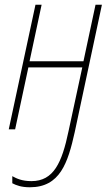

<svg xmlns="http://www.w3.org/2000/svg" viewBox="-20 -547 474 812"><path d="M106 245C234 245 267 142 296 12L411 -527H384L333 -288H105L156 -527H130L17 0H44L100 -262H328L270 7C242 141 207 219 113 219C73 219 50 208 32 198V228C49 237 71 245 106 245Z"/></svg>

Font: Noto Sans Condensed Thin
Style: Italic
Weight: 100
Width: 3
Italic angle: -12°
Designer: Monotype Design Team
Foundry: Monotype Imaging Inc.
Version: Version 2.013